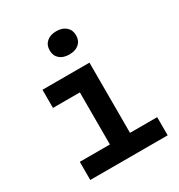

<svg xmlns="http://www.w3.org/2000/svg" viewBox="-184 -911 967 1035"><g transform="rotate(-30 300.0 -393.0)"><path d="M76.2 0V-113H263.6V-437H96.2V-550H388.7V-113H557.9V0ZM317.9 -642Q280.2 -642 258 -661.3Q235.8 -680.7 235.8 -713.8Q235.8 -747.3 258 -766.8Q280.2 -786.4 317.9 -786.4Q355.6 -786.4 377.8 -766.8Q400 -747.3 400 -713.8Q400 -680.7 377.8 -661.3Q355.6 -642 317.9 -642Z"/></g></svg>

Font: Atlassian Mono
Style: Regular
Weight: 400
Monospace: yes
Designer: Philipp Nurullin, Konstantin Bulenkov
Foundry: Modifications by Atlassian Pty Ltd, manufactured by JetBrains
Version: Version 2.304